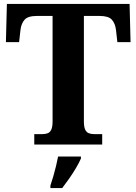

<svg xmlns="http://www.w3.org/2000/svg" viewBox="-20 -734 693 975"><path d="M154 0V-53H196Q211 -53 222.5 -57.5Q234 -62 240.5 -76Q247 -90 247 -118V-653H167Q122 -653 105 -634Q88 -615 84 -582L77 -520H10L15 -714H638L643 -520H576L569 -582Q565 -615 548 -634Q531 -653 486 -653H406V-118Q406 -90 412.5 -76Q419 -62 431 -57.5Q443 -53 457 -53H499V0ZM236 208Q243 188 250.5 162Q258 136 264.5 109.5Q271 83 275 61H391V71Q382 92 366 119Q350 146 331.5 172.5Q313 199 296 221H236Z"/></svg>

Font: Noto Serif Armenian
Style: Bold
Weight: 700
Version: Version 2.007